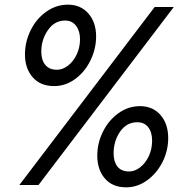

<svg xmlns="http://www.w3.org/2000/svg" viewBox="-20 -793 828 823"><path d="M87 -559Q87 -614 111.5 -663.5Q136 -713 178.5 -743Q221 -773 271 -773Q326 -773 359 -735Q392 -697 392 -637Q392 -584 368 -534.5Q344 -485 302.5 -454.5Q261 -424 212 -424Q153 -424 120 -462Q87 -500 87 -559ZM145 0H63L643 -763H725ZM323 -625Q323 -660 306 -682.5Q289 -705 259 -705Q214 -705 185.5 -664Q157 -623 157 -571Q157 -536 174 -515Q191 -494 224 -494Q249 -494 272 -512Q295 -530 309 -560Q323 -590 323 -625ZM397 -126Q397 -180 421.5 -229Q446 -278 488 -308Q530 -338 580 -338Q635 -338 668 -300Q701 -262 701 -201Q701 -147 676.5 -98.5Q652 -50 610.5 -20Q569 10 521 10Q462 10 429.5 -28Q397 -66 397 -126ZM632 -190Q632 -226 615.5 -247.5Q599 -269 568 -269Q523 -269 495 -229Q467 -189 467 -135Q467 -100 483.5 -79Q500 -58 533 -58Q558 -58 581 -76Q604 -94 618 -124Q632 -154 632 -190Z"/></svg>

Font: Open Sauce Sans
Style: Italic
Weight: 400
Italic angle: -10°
Designer: Alfredo Marco Pradil
Foundry: Creative Sauce Fz LLC
Version: Version 1.477